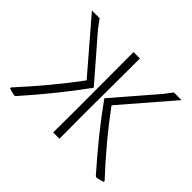

<svg xmlns="http://www.w3.org/2000/svg" viewBox="-140 -855 1080 1080"><g transform="rotate(45 400.0 -315.5)"><path d="M28 -4V-11Q182 -179 301 -340L44 -639H105L143 -588L357 -341V-337Q237 -171 81 5L74 8Q42 2 28 -4ZM376 -194 375 -639H426L424 -197L425 0H375ZM719 5Q561 -173 444 -337V-341L657 -588L696 -639H757L499 -340Q620 -175 773 -11L772 -4Q758 2 726 8Z"/></g></svg>

Font: Luna Sans Light
Style: Regular
Weight: 300
Designer: Juan Pablo del Peral
Foundry: Huerta Tipografica
Version: Version 2.001; ttfautohint (v1.5)